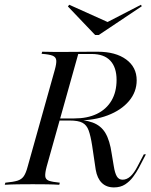

<svg xmlns="http://www.w3.org/2000/svg" viewBox="-39 -793 646 824"><path d="M-18.5 0 -16.1 -8.9Q18.5 -12.1 36.3 -17.7Q54 -23.4 63.3 -37.1Q72.6 -50.8 79.8 -78.2L196 -492.7Q204 -521 202.4 -534.7Q200.8 -548.4 186.7 -554Q172.6 -559.7 139.5 -562.1L141.9 -571Q163.7 -570.2 190.7 -570.2Q217.7 -570.2 246 -570.2Q279.8 -570.2 306.5 -570.6Q333.1 -571 352 -571Q371 -571 379.8 -571Q457.3 -571 502.4 -537.9Q547.6 -504.8 547.6 -448.4Q547.6 -398.4 514.5 -359.3Q481.5 -320.2 423.4 -298Q365.3 -275.8 289.5 -275.8H208.9L211.3 -284.7H279.8Q336.3 -284.7 377 -304.4Q417.7 -324.2 439.5 -361.3Q461.3 -398.4 461.3 -450Q461.3 -504 434.3 -532.7Q407.3 -561.3 354.8 -561.3H296.8L161.3 -78.2Q154 -50.8 155.2 -36.7Q156.5 -22.6 171 -17.3Q185.5 -12.1 217.7 -8.9L215.3 0Q191.1 -1.6 161.7 -2Q132.3 -2.4 101.6 -2.4Q68.5 -2.4 38.3 -2Q8.1 -1.6 -18.5 0ZM450 11.3Q417.7 11.3 398 -8.1Q378.2 -27.4 371.8 -64.5L356.5 -167.7Q350 -209.7 341.5 -233.1Q333.1 -256.5 314.9 -266.1Q296.8 -275.8 259.7 -275.8L262.1 -280.6Q321.8 -280.6 358.1 -267.3Q394.4 -254 413.3 -222.2Q432.3 -190.3 440.3 -133.9L449.2 -80.6Q454 -50 462.5 -35.9Q471 -21.8 487.1 -21.8Q504.8 -21.8 520.6 -35.9Q536.3 -50 551.6 -79.8L578.2 -130.6H587.1L556.5 -71.8Q546 -52.4 531.9 -33.5Q517.7 -14.5 498 -1.6Q478.2 11.3 450 11.3ZM566.1 -772.6 569.4 -766.1 384.7 -642.7H369.4L252.4 -765.3L258.1 -772.6L433.9 -693.5L411.3 -692.7Z"/></svg>

Font: Playfair 144pt
Style: Italic
Weight: 400
Italic angle: -15.6°
Designer: Claus Eggers Sørensen
Foundry: Claus Eggers Sørensen
Version: Version 2.001;gftools[0.9.30]